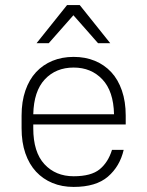

<svg xmlns="http://www.w3.org/2000/svg" viewBox="-20 -730 580 756"><path d="M270 6Q224 6 186.5 -9.5Q149 -25 122 -54Q95 -83 80 -126Q65 -169 65 -225V-275Q65 -330 80 -373.5Q95 -417 122 -446Q149 -475 186.5 -490.5Q224 -506 270 -506Q316 -506 353.5 -490.5Q391 -475 418 -446Q445 -417 460 -373.5Q475 -330 475 -275V-240H111V-225Q111 -131 155 -83.5Q199 -36 270 -36Q339 -36 372.5 -63.5Q406 -91 421 -140H467Q452 -75 405 -34.5Q358 6 270 6ZM270 -464Q200 -464 156.5 -417.5Q113 -371 111 -280H429Q427 -371 383 -417.5Q339 -464 270 -464ZM269 -670 172 -560H124L244 -710H294L414 -560H366Z"/></svg>

Font: Retni Sans Light
Style: Regular
Weight: 300
Designer: Vitaly Kuzmin
Foundry: ParaType Ltd.
Version: Version 1.00;March 2, 2019;FontCreator 11.5.0.2425 64-bit; t